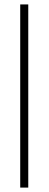

<svg xmlns="http://www.w3.org/2000/svg" viewBox="-20 -663 218 862"><path d="M70.8 -643.1H106.9V179.2H70.8Z"/></svg>

Font: Rawengulk
Style: Regular
Weight: 400
Version: Version 0.92